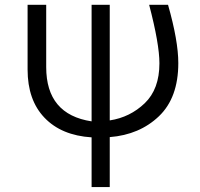

<svg xmlns="http://www.w3.org/2000/svg" viewBox="-20 -545 817 785"><path d="M92.8 -260.7V-525.4H168.9V-270.5Q168.9 -77.1 354.5 -48.8V-525.4H428.7V-52.7Q511.7 -65.4 571.8 -123Q631.8 -180.7 631.8 -286.1Q631.8 -365.2 589.8 -525.4H667Q709 -377.9 709 -287.1Q709 -145.5 629.9 -69.8Q550.8 5.9 428.7 15.6V219.7H354.5V16.6Q231.4 8.8 162.1 -63.5Q92.8 -135.7 92.8 -260.7Z"/></svg>

Font: Gothic A1
Style: Regular
Weight: 400
Designer: HanYang I&C Co.,Ltd.
Foundry: HanYang I&C Co.,Ltd.
Version: Version 2.50